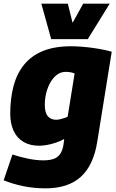

<svg xmlns="http://www.w3.org/2000/svg" viewBox="-38 -810 632 1050"><path d="M-18 176 30 35Q69 48 114.5 57.5Q160 67 200 67Q231 67 254 59.5Q277 52 291 32Q305 12 310 -24L313 -50Q292 -38 266.5 -29.5Q241 -21 217.5 -17Q194 -13 176 -13Q125 -13 89.5 -34.5Q54 -56 36 -95.5Q18 -135 18 -189Q18 -271 36 -339Q54 -407 93.5 -456Q133 -505 196.5 -531Q260 -557 351 -557Q378 -557 409.5 -554.5Q441 -552 473 -547.5Q505 -543 531 -537.5Q557 -532 573 -527L494 -36Q474 93 404.5 156.5Q335 220 211 220Q148 220 89.5 208Q31 196 -18 176ZM370 -408Q361 -412 349.5 -414.5Q338 -417 321 -417Q295 -417 274 -401.5Q253 -386 238 -360Q223 -334 215 -302Q207 -270 207 -236Q207 -195 223 -175Q239 -155 270 -155Q279 -155 289 -157.5Q299 -160 311 -163.5Q323 -167 332 -172ZM562 -790 442 -596H242L188 -790H333L359 -685L417 -790Z"/></svg>

Font: Georama ExtraBold
Style: Italic
Weight: 800
Italic angle: -9°
Version: Version 1.001